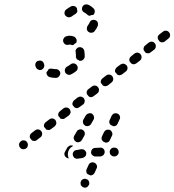

<svg xmlns="http://www.w3.org/2000/svg" viewBox="-20 -590 795 875"><path d="M208 -277Q205 -277 201 -274Q201 -274 201 -274Q198 -267 192 -261Q191 -253 196 -246Q200 -240 208 -238Q221 -235 234 -235Q243 -235 248 -241Q254 -247 255 -255Q255 -263 249 -269Q243 -275 235 -275Q225 -275 216 -277Q212 -278 208 -277ZM302 -297Q308 -302 317 -301Q325 -300 330 -293Q335 -287 334 -278Q333 -270 326 -265Q316 -257 304 -251Q296 -247 289 -250Q281 -253 277 -260Q277 -260 277 -260Q277 -261 277 -261Q276 -265 275 -268Q275 -274 278 -279Q281 -284 286 -287Q295 -291 302 -297ZM177 -307Q174 -310 171 -312Q167 -314 163 -314Q159 -314 155 -313Q147 -311 143 -304Q139 -296 142 -288Q143 -286 143 -284Q147 -276 154 -273Q162 -269 169 -272Q173 -274 176 -277Q179 -279 180 -283Q182 -287 182 -291Q182 -295 181 -298Q180 -299 180 -300Q179 -303 177 -307ZM326 -338Q326 -345 325 -351Q324 -355 324 -359Q325 -363 327 -366Q330 -369 333 -372Q336 -374 340 -375Q348 -376 355 -372Q362 -367 364 -359Q366 -349 366 -338Q366 -334 366 -331Q365 -323 358 -317Q352 -312 344 -313Q343 -313 343 -313Q342 -313 342 -313Q339 -316 336 -317Q333 -319 330 -320Q328 -323 327 -327Q325 -331 326 -335Q326 -336 326 -338ZM299 -387Q299 -387 299 -387Q299 -387 298 -387Q297 -387 294 -386Q293 -386 292 -386Q284 -384 277 -388Q270 -393 268 -401Q266 -409 271 -416Q275 -423 283 -425Q284 -425 285 -425Q289 -426 291 -427Q295 -427 298 -427Q308 -427 318 -423Q325 -419 328 -412Q331 -404 328 -396Q327 -396 327 -395Q326 -394 326 -394Q323 -392 321 -391Q317 -388 314 -385Q311 -384 308 -385Q304 -385 301 -387Q300 -387 299 -387ZM388 -486Q390 -494 398 -498Q405 -501 413 -499Q421 -496 425 -489Q428 -481 426 -473Q421 -460 411 -448Q406 -441 397 -441Q389 -440 383 -445Q382 -445 382 -446Q382 -446 381 -446Q380 -449 377 -452Q375 -457 376 -463Q376 -469 380 -473Q385 -480 388 -486ZM328 -530Q325 -527 322 -525Q314 -521 307 -515Q303 -513 300 -512Q296 -511 292 -511Q288 -512 284 -514Q281 -516 278 -519Q273 -525 274 -533Q275 -542 282 -547Q293 -555 304 -561Q308 -563 312 -563Q316 -563 320 -562Q323 -561 326 -558Q329 -556 331 -552Q331 -552 331 -552Q331 -552 331 -552Q331 -551 331 -550Q331 -545 333 -539Q333 -539 332 -538Q332 -537 332 -537Q331 -533 328 -530ZM366 -532Q359 -535 355 -542Q352 -550 355 -558Q357 -561 359 -564Q362 -567 366 -569Q369 -570 373 -570Q377 -570 381 -569Q395 -563 407 -551Q409 -548 411 -545Q412 -541 412 -537Q412 -533 410 -529Q409 -526 406 -523Q406 -523 405 -523Q405 -522 405 -522Q405 -522 405 -522Q396 -522 388 -518Q388 -518 388 -518Q385 -519 382 -520Q380 -522 377 -524Q372 -529 366 -532ZM67 67Q66 76 71 82Q76 89 84 90Q93 91 99 86H100Q106 81 107 72Q108 64 103 58Q101 54 97 52Q94 50 90 50Q86 49 82 50Q78 51 75 54Q68 59 67 67ZM118 23Q120 19 123 17L140 4Q146 -1 155 0Q163 1 168 8Q173 14 172 22Q171 31 164 36L148 48Q145 51 141 52Q137 53 133 52Q131 52 129 51Q126 51 125 49Q123 46 121 44Q119 41 117 39Q116 37 116 35Q115 32 116 30Q116 26 118 23ZM188 -33 205 -46Q211 -51 219 -50Q228 -49 233 -42Q235 -39 236 -35Q237 -32 237 -28Q236 -24 234 -20Q232 -17 229 -14L213 -2Q209 1 206 2Q202 3 198 2Q196 2 193 1Q191 1 189 -1Q188 -4 186 -6Q184 -9 181 -11Q179 -17 181 -23Q183 -29 188 -33ZM253 -83 269 -96Q276 -101 284 -100Q292 -99 298 -92Q300 -89 301 -85Q302 -82 302 -78Q301 -74 299 -70Q297 -67 294 -64L277 -52Q274 -49 270 -48Q267 -47 263 -48Q260 -48 258 -49Q256 -49 254 -51Q253 -54 251 -56Q249 -59 246 -61Q244 -67 246 -73Q248 -79 253 -83ZM313 -127Q315 -131 318 -133L334 -146Q337 -148 341 -149Q345 -150 349 -150Q353 -149 356 -147Q360 -146 362 -142Q367 -136 366 -128Q365 -119 359 -114L342 -102Q337 -98 331 -97Q324 -97 319 -101Q317 -104 315 -106Q313 -109 311 -111Q310 -113 310 -115Q310 -118 310 -120Q311 -124 313 -127ZM377 -177Q379 -181 382 -183L399 -196Q406 -201 414 -200Q422 -199 427 -192Q432 -186 431 -178Q430 -169 423 -164L407 -152Q402 -148 395 -147Q389 -147 384 -151Q382 -153 380 -156Q378 -159 376 -161Q375 -163 375 -165Q375 -168 375 -170Q375 -174 377 -177ZM447 -233 464 -246Q470 -251 479 -250Q487 -249 492 -242Q497 -236 496 -228Q495 -219 488 -214L472 -201Q467 -198 460 -197Q454 -197 448 -201Q447 -203 445 -206Q443 -209 440 -211Q438 -217 440 -223Q442 -229 447 -233ZM507 -277Q509 -281 512 -283L529 -296Q532 -298 536 -299Q539 -300 543 -300Q547 -299 551 -297Q554 -295 557 -292Q562 -286 561 -277Q560 -269 553 -264L536 -251Q531 -248 525 -247Q519 -247 513 -251Q512 -253 510 -256Q508 -259 505 -261Q505 -263 504 -265Q504 -268 504 -270Q505 -274 507 -277ZM577 -333 593 -346Q600 -351 608 -350Q616 -349 621 -342Q626 -336 625 -327Q624 -319 618 -314L601 -301Q596 -298 590 -297Q583 -297 578 -301Q576 -303 574 -306Q572 -309 570 -311Q568 -317 570 -323Q572 -329 577 -333ZM642 -383 658 -396Q665 -401 673 -400Q681 -399 686 -392Q691 -386 690 -377Q689 -369 683 -364L666 -351Q661 -347 655 -347Q648 -347 643 -350Q641 -353 639 -356Q637 -359 635 -361Q633 -367 635 -373Q636 -379 642 -383ZM706 -433 723 -446Q729 -451 738 -450Q746 -449 751 -442Q756 -436 755 -427Q754 -419 747 -414L731 -401Q726 -397 719 -397Q713 -397 708 -400Q706 -403 704 -406Q702 -409 700 -411Q698 -417 699 -423Q701 -429 706 -433ZM347 244Q347 248 348 252Q349 256 352 258Q355 261 358 263Q366 267 374 264Q381 261 385 253Q387 250 387 246Q387 242 386 238Q384 234 382 231Q379 228 375 227Q368 223 360 226Q352 229 349 236V237Q347 240 347 244ZM373 188Q373 184 375 181L384 161Q387 154 395 151Q403 148 411 152Q418 155 421 163Q424 171 420 178L411 198Q408 204 402 207Q397 210 390 209Q388 207 385 206Q382 205 380 204Q378 202 376 200Q375 198 374 196Q373 192 373 188ZM335 133Q331 134 327 133Q323 132 320 130Q317 128 315 124Q312 121 312 117Q310 109 315 102Q319 95 328 94Q339 92 350 90Q358 89 364 93Q371 98 373 105Q373 106 373 106Q373 108 373 111Q373 118 368 123Q363 128 356 130Q345 131 335 133ZM274 117Q272 109 276 102L287 82Q289 79 293 77Q296 74 300 73Q303 72 307 73Q311 73 314 75Q311 76 309 78Q301 82 296 90Q291 97 290 106Q288 113 290 121Q291 127 293 132Q290 132 288 131Q286 130 284 129Q277 125 274 117ZM416 123Q412 124 409 122Q405 121 402 118Q399 116 397 112Q395 109 395 105Q395 101 396 97Q398 93 400 90Q403 87 406 86Q410 84 414 84Q425 83 437 83Q444 82 450 87Q456 92 457 100Q457 101 457 101Q457 103 457 105Q456 112 451 117Q445 122 438 123Q427 123 416 123ZM515 117Q521 112 521 103Q521 99 520 96Q518 92 516 89Q513 86 509 84Q506 83 502 83H500Q492 82 486 88Q480 94 480 102Q480 106 481 110Q482 113 485 116Q488 119 491 121Q495 122 499 123H500Q509 123 515 117ZM445 31 454 12Q456 8 459 6Q462 3 465 2Q469 0 473 1Q477 1 481 2Q488 6 491 14Q494 22 490 29L481 48Q479 52 477 55Q474 57 470 59Q468 59 465 60Q463 60 460 60Q458 58 455 57Q452 56 450 55Q445 50 443 44Q442 37 445 31ZM318 29 320 26 330 9Q331 6 335 3Q338 1 342 0Q345 -1 349 -1Q353 0 357 2Q364 6 366 14Q368 22 364 29L355 45L353 48Q349 55 342 57Q335 60 328 57Q327 56 326 56Q325 55 324 54Q318 50 316 42Q315 35 318 29ZM358 -37Q358 -41 360 -45L371 -64Q376 -71 384 -73Q392 -76 399 -72Q406 -67 408 -59Q410 -51 406 -44L395 -25Q393 -22 390 -19Q387 -17 383 -16Q380 -15 377 -15Q373 -15 370 -16Q369 -17 368 -18Q367 -18 366 -19Q363 -21 361 -24Q359 -26 359 -30Q357 -33 358 -37ZM480 -43 489 -63Q491 -66 494 -69Q497 -72 500 -73Q504 -74 508 -74Q512 -74 516 -72Q523 -69 526 -61Q529 -53 525 -46L516 -26Q514 -23 512 -20Q509 -17 505 -16Q503 -15 500 -15Q498 -15 495 -15Q493 -17 490 -18Q487 -19 485 -20Q480 -24 478 -31Q477 -37 480 -43Z"/></svg>

Font: FRB American Cursive Dashed
Style: Bold Italic
Weight: 700
Italic angle: -25°
Version: Version 2.0;Modular Font Editor K font №1